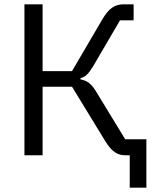

<svg xmlns="http://www.w3.org/2000/svg" viewBox="-20 -718 710 888"><path d="M580 0V150H657V-74H559L429 -287C403 -333 382 -345 352 -351V-356C376 -364 386 -372 411 -412L535 -624H598V-698H552C510 -698 483 -679 453 -628L313 -389H177V-698H93V0H177V-317H313L467 -65C498 -14 526 0 558 0Z"/></svg>

Font: Braiins Sans
Style: Regular
Weight: 400
Designer: Mike Abbink, Paul van der Laan, Pieter van Rosmalen, Jiri Chlebus, Lubos Buracinsky
Foundry: Bold Monday, Sudetype
Version: Version 1.000;hotconv 1.0.109;makeotfexe 2.5.65596